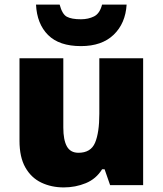

<svg xmlns="http://www.w3.org/2000/svg" viewBox="-20 -807 710 837"><path d="M604 -553V0H460L436 -69H425Q399 -27 354 -8.5Q309 10 258 10Q204 10 160 -11Q116 -32 90.5 -77Q65 -122 65 -193V-553H256V-251Q256 -197 271.5 -169Q287 -141 322 -141Q376 -141 394.5 -185Q413 -229 413 -311V-553ZM532 -787Q527 -705 475.5 -655.5Q424 -606 333 -606Q238 -606 189.5 -654.5Q141 -703 137 -787H240Q251 -745 271.5 -734Q292 -723 333 -723Q365 -723 390 -735.5Q415 -748 425 -787Z"/></svg>

Font: Noto Sans Syriac Eastern Black
Style: Regular
Weight: 900
Designer: Patrick Giasson and the Monotype Design Team
Foundry: Monotype Imaging Inc.
Version: Version 3.001; ttfautohint (v1.8.4.7-5d5b)